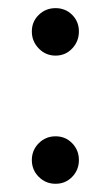

<svg xmlns="http://www.w3.org/2000/svg" viewBox="-20 -440 270 474"><path d="M158.2 -86.4Q174.8 -69.3 174.8 -44.9Q174.8 -20.5 158.2 -3.4Q141.6 13.7 117.2 13.7Q92.8 13.7 75.7 -3.4Q58.6 -20.5 58.6 -44.9Q58.6 -69.3 75.7 -86.4Q92.8 -103.5 117.2 -103.5Q141.6 -103.5 158.2 -86.4ZM158.2 -403.3Q174.8 -386.7 174.8 -362.3Q174.8 -337.9 158.2 -320.3Q141.6 -302.7 117.2 -302.7Q92.8 -302.7 75.7 -320.3Q58.6 -337.9 58.6 -362.3Q58.6 -386.7 75.7 -403.3Q92.8 -419.9 117.2 -419.9Q141.6 -419.9 158.2 -403.3Z"/></svg>

Font: CrimsonText-Roman
Style: Roman
Weight: 400
Version: Version 0.13